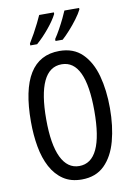

<svg xmlns="http://www.w3.org/2000/svg" viewBox="-102 -1007 753 1080"><g transform="rotate(-10 275.0 -466.5)"><path d="M501 -358Q501 -255 478.5 -171.5Q456 -88 406.5 -39Q357 10 276 10Q214 10 171 -19Q128 -48 101 -98.5Q74 -149 62 -216Q50 -283 50 -359Q50 -724 276 -724Q357 -724 406.5 -675Q456 -626 478.5 -543.5Q501 -461 501 -358ZM137 -358Q137 -214 172.5 -140.5Q208 -67 275 -67Q412 -67 412 -358Q412 -648 276 -648Q206 -648 171.5 -574.5Q137 -501 137 -358ZM428 -934Q417 -912 395.5 -883Q374 -854 349.5 -827Q325 -800 306 -783H265V-794Q280 -816 296 -845Q312 -874 325 -901Q338 -928 344 -943H428ZM284 -934Q267 -900 231.5 -857Q196 -814 160 -783H121V-794Q136 -818 151.5 -846Q167 -874 180 -900.5Q193 -927 200 -943H284Z"/></g></svg>

Font: Noto Sans Hebrew ExtraCondensed
Style: Regular
Weight: 400
Width: 2
Designer: Monotype Design Team
Foundry: Monotype Imaging Inc.
Version: Version 2.004; ttfautohint (v1.8.4.7-5d5b)